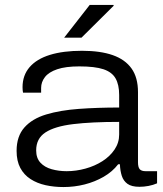

<svg xmlns="http://www.w3.org/2000/svg" viewBox="-20 -743 658 775"><path d="M236 12Q198 12 164 4.5Q130 -3 103.5 -20Q77 -37 62 -65Q47 -93 47 -134Q47 -193 78.5 -228.5Q110 -264 166.5 -281Q223 -298 298.5 -303.5Q374 -309 461 -309V-360Q461 -401 446.5 -426.5Q432 -452 397.5 -463.5Q363 -475 300 -475Q245 -475 211 -463.5Q177 -452 161.5 -432Q146 -412 146 -388V-369H73Q72 -374 71.5 -379Q71 -384 71 -391Q71 -439 99.5 -472Q128 -505 181.5 -521.5Q235 -538 311 -538Q385 -538 435 -520.5Q485 -503 511 -466.5Q537 -430 537 -371V-88Q537 -68 544 -60Q551 -52 568 -52H614V-3Q598 4 579.5 7.5Q561 11 543 11Q511 11 494.5 -1Q478 -13 471.5 -33.5Q465 -54 464 -80H457Q434 -50 398.5 -29.5Q363 -9 321.5 1.5Q280 12 236 12ZM249 -52Q287 -52 325 -62.5Q363 -73 393.5 -92.5Q424 -112 442.5 -139.5Q461 -167 461 -200V-251Q350 -251 275.5 -242Q201 -233 163.5 -208.5Q126 -184 126 -136Q126 -105 143 -86.5Q160 -68 188.5 -60Q217 -52 249 -52ZM239 -591 342 -723H438L439 -720L309 -591Z"/></svg>

Font: Archivo SemiExpanded Light
Style: Regular
Weight: 300
Width: 6
Designer: Hector Gatti
Foundry: Omnibus-Type
Version: Version 2.001